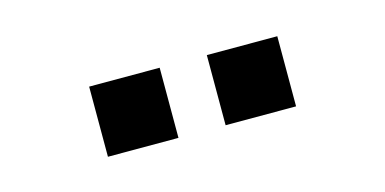

<svg xmlns="http://www.w3.org/2000/svg" viewBox="-30 -840 569 284"><g transform="rotate(-15 255.0 -697.5)"><path d="M398.9 -643.6V-751H291V-643.6ZM218.8 -643.6V-751H110.8V-643.6Z"/></g></svg>

Font: Winston Medium
Style: Regular
Weight: 500
Designer: Vernon Adams, Kim Jin-seong, David Berlow, Cristiano Sobral
Foundry: The Winston Project Authors
Version: Version 3.004